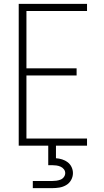

<svg xmlns="http://www.w3.org/2000/svg" viewBox="-20 -755 540 995"><path d="M77 0V-735H431V-698H117V-401H377V-364H117V-37H431V0ZM150 220V183H250Q261 183 272 181.5Q283 180 293.5 176Q304 172 311 162.5Q318 153 318 142Q318 131 311 122Q304 113 293.5 108.5Q283 104 272 102.5Q261 101 250 101H230V0H270V65Q286 66 302 71Q318 76 331 86Q344 96 351 111Q358 126 358 142Q358 161 348.5 178Q339 195 322.5 204.5Q306 214 287.5 217Q269 220 250 220Z"/></svg>

Font: Zed Sans Extralight
Style: Regular
Weight: 200
Designer: Belleve Invis
Foundry: Belleve Invis
Version: Version 1.0.0; ttfautohint (v1.8.4)